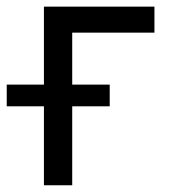

<svg xmlns="http://www.w3.org/2000/svg" viewBox="-63 -550 516 570"><path d="M395.5 -453.1H151.4V-298.8H262.7V-234.4H151.4V0H67.4V-234.4H-43V-298.8H67.4V-530.3H395.5Z"/></svg>

Font: Pretendard GOV
Style: Regular
Weight: 400
Designer: Base glyphs from Inter by Rasmus Andersson; Hangeul glyphs from Noto Sans CJK(Source Han Sans) by Jang Soo-young and Kan
Foundry: Kil Hyung-jin
Version: Version 1.309